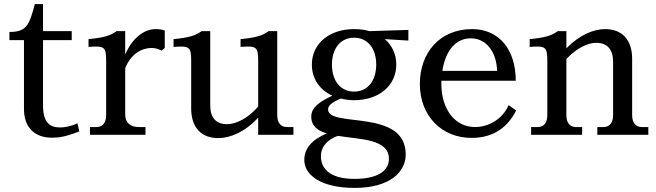

<svg xmlns="http://www.w3.org/2000/svg" viewBox="-20 -658 3199 937"><path d="M26 -502V-462H97V-126C97 -42 143 14 234 14C268 14 302 9 367 -17L358 -56C327 -42 297 -36 273 -36C220 -36 190 -63 190 -144V-462H330V-506H190V-638H150C123 -535 109 -502 26 -502Z M591 -99V-325C619 -395 671 -424 721 -424C736 -424 753 -419 769 -411L784 -424V-509C769 -514 755 -516 740 -516C682 -516 626 -472 591 -392V-506H549C518 -484 491 -475 412 -467V-429C488 -435 498 -430 498 -363V-96C498 -59 481 -38 451 -38H419V0H690V-38H658C615 -38 591 -60 591 -99Z M1006 -143V-506H964C933 -484 906 -475 827 -467V-429C903 -435 913 -430 913 -363V-129C913 -34 964 16 1045 16C1102 16 1175 -13 1240 -84V0H1412V-38H1380C1350 -38 1333 -59 1333 -96V-506H1291C1260 -484 1233 -475 1154 -467V-429C1230 -435 1240 -430 1240 -363V-138C1189 -79 1131 -52 1088 -52C1035 -52 1006 -83 1006 -143Z M1708 -211C1643 -211 1600 -262 1600 -343C1600 -423 1643 -474 1708 -474C1773 -474 1816 -423 1816 -343C1816 -262 1773 -211 1708 -211ZM1465 123C1465 191 1538 259 1711 259C1883 259 1960 181 1960 96C1960 -131 1581 -32 1581 -124C1581 -142 1598 -158 1643 -177C1663 -172 1685 -169 1708 -169C1830 -169 1914 -241 1914 -343C1914 -394 1893 -437 1858 -467L1973 -460V-512L1783 -506C1760 -513 1735 -516 1708 -516C1587 -516 1502 -445 1502 -343C1502 -274 1540 -219 1602 -191C1540 -162 1499 -134 1499 -89C1499 -43 1530 -20 1575 -7C1501 24 1465 67 1465 123ZM1546 104C1546 59 1577 23 1629 5C1738 23 1878 19 1878 118C1878 175 1824 215 1710 215C1580 215 1546 157 1546 104Z M2029 -248C2029 -92 2136 15 2281 15C2390 15 2458 -38 2499 -119L2462 -145C2432 -75 2363 -38 2298 -38C2201 -38 2134 -124 2134 -248V-264H2497C2497 -418 2414 -516 2284 -516C2129 -516 2029 -404 2029 -248ZM2139 -312C2153 -409 2203 -471 2278 -471C2353 -471 2403 -405 2406 -312Z M2744 -96V-370C2794 -423 2848 -449 2890 -449C2943 -449 2972 -417 2972 -357V-96C2972 -59 2955 -38 2925 -38H2895V0H3144V-38H3112C3082 -38 3065 -59 3065 -96V-371C3065 -466 3014 -516 2933 -516C2877 -516 2808 -488 2744 -422V-506H2702C2671 -484 2644 -475 2565 -467V-429C2641 -435 2651 -430 2651 -363V-96C2651 -59 2634 -38 2604 -38H2572V0H2821V-38H2791C2761 -38 2744 -59 2744 -96Z"/></svg>

Font: LT Superior Serif Medium
Style: Regular
Weight: 500
Designer: Daniel Lyons
Foundry: LyonsType
Version: Version 2.120;FEAKit 1.0